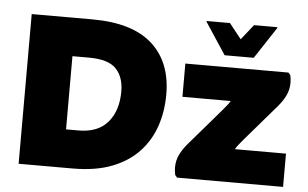

<svg xmlns="http://www.w3.org/2000/svg" viewBox="-52 -840 1476 920"><g transform="rotate(5 686.0 -380.0)"><path d="M68 0V-720H360Q552 -720 648 -634Q744 -548 744 -392Q744 -311 720 -240Q696 -169 645.5 -115Q595 -61 516.5 -30.5Q438 0 328 0ZM360 -536H280V-184H340Q433 -184 480.5 -239.5Q528 -295 528 -388Q528 -457 490.5 -496.5Q453 -536 360 -536ZM830 0 820 -12Q816 -31 816 -48Q816 -81 829.5 -109Q843 -137 866 -164L1014 -336Q1024 -349 1035.5 -362Q1047 -375 1054 -388H822V-548H1318L1328 -536Q1332 -517 1332 -500Q1332 -467 1318.5 -439Q1305 -411 1282 -384L1134 -212Q1123 -199 1112 -185.5Q1101 -172 1094 -160H1340V0ZM1006 -604 906 -756V-760H1018L1076 -687L1134 -760H1246V-756L1146 -604Z"/></g></svg>

Font: Kufam Black
Style: Regular
Weight: 900
Designer: Wael Morcos, Artur Schmal
Foundry: Original Type
Version: Version 1.301; ttfautohint (v1.8.3)